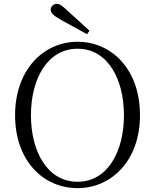

<svg xmlns="http://www.w3.org/2000/svg" viewBox="-20 -958 802 993"><path d="M443 -799C405 -833 368 -868 333 -899C303 -928 289 -938 273 -938C256 -938 242 -924 242 -908C242 -892 256 -877 296 -855C340 -831 385 -806 430 -781ZM381 15C557 15 704 -128 704 -362C704 -600 557 -742 381 -742C205 -742 58 -597 58 -362C58 -125 205 15 381 15ZM381 -18C224 -18 140 -176 140 -362C140 -548 224 -706 381 -706C538 -706 621 -548 621 -362C621 -176 538 -18 381 -18Z"/></svg>

Font: Noto Serif SC Light
Style: Regular
Weight: 300
Designer: Ryoko NISHIZUKA 西塚涼子 (kana & ideographs); Frank Grießhammer (Latin, Greek & Cyrillic); Wenlong ZHANG 张文龙 (bopomofo); San
Foundry: Adobe
Version: Version 2.001;hotconv 1.1.0;makeotfexe 2.6.0